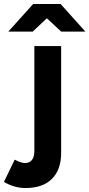

<svg xmlns="http://www.w3.org/2000/svg" viewBox="-82 -732 450 967"><path d="M-62 184 -8 72Q24 89 44 89Q67 89 79 73.5Q91 58 91 28V-500H226V37Q226 123 179.5 169Q133 215 47 215Q-11 215 -62 184ZM154 -640 83 -573H-40L85 -712H223L348 -573H226Z"/></svg>

Font: Oak Sans
Style: Bold
Weight: 700
Designer: Erik Kennedy, Walven
Foundry: Erik Kennedy, Walven
Version: Version 1.000